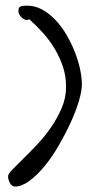

<svg xmlns="http://www.w3.org/2000/svg" viewBox="-20 -612 330 688"><path d="M8.8 19.5Q8.8 11.7 23.9 -3.9Q39.1 -19.5 62.5 -42.5Q85.9 -65.4 112.8 -93.8Q139.6 -122.1 162.6 -155.3Q185.5 -188.5 201.2 -225.1Q216.8 -261.7 216.8 -300.8Q216.8 -337.9 206.1 -371.1Q195.3 -404.3 177.2 -435.1Q159.2 -465.8 135.3 -492.7Q111.3 -519.5 85 -543Q78.1 -539.1 71.3 -541Q64.5 -543 59.1 -547.9Q53.7 -552.7 49.8 -559.1Q45.9 -565.4 45.9 -572.3Q45.9 -586.9 54.7 -589.4Q63.5 -591.8 76.2 -591.8Q105.5 -591.8 131.3 -577.6Q157.2 -563.5 179.2 -540Q201.2 -516.6 218.8 -486.3Q236.3 -456.1 248.5 -424.8Q260.7 -393.6 267.1 -363.3Q273.4 -333 273.4 -309.6Q273.4 -286.1 262.7 -250Q252 -213.9 233.4 -173.3Q214.8 -132.8 190.9 -91.3Q167 -49.8 140.1 -17.1Q113.3 15.6 85.4 36.1Q57.6 56.6 33.2 56.6Q27.3 56.6 22.9 52.7Q18.6 48.8 15.1 43Q11.7 37.1 10.3 30.3Q8.8 23.4 8.8 19.5Z"/></svg>

Font: Indie Flower
Style: Regular
Weight: 400
Designer: Kimberly Geswein
Foundry: Kimberly Geswein
Version: Version 1.001 2010